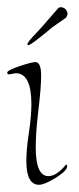

<svg xmlns="http://www.w3.org/2000/svg" viewBox="-30 -501 220 532"><path d="M78 11Q43 11 43 -55Q43 -68 44.5 -87.5Q46 -107 50 -133Q54 -159 55.5 -179Q57 -199 57 -212Q57 -298 14 -298Q11 -298 4.5 -296.5Q-2 -295 -5 -295Q-10 -295 -10 -300Q-10 -306 25 -318Q58 -329 68 -329Q84 -329 84 -291Q84 -275 82 -250Q80 -225 76 -192Q72 -159 70.5 -134.5Q69 -110 69 -93Q69 -13 104 -13Q127 -13 153 -45Q156 -45 156 -40Q156 -28 124 -8Q93 11 78 11ZM50 -376Q46 -375 46 -380Q51 -389 61.5 -400Q72 -411 84 -424L131 -478Q134 -481 137 -481Q153 -481 157 -465V-463Q157 -460 156 -457.5Q155 -455 153 -452Q145 -446 130 -436Q115 -426 106 -418Q59 -379 50 -376Z"/></svg>

Font: Shalimar
Style: Regular
Weight: 400
Designer: Robert E. Leuschke
Foundry: Robert E. Leuschke
Version: Version 1.010; ttfautohint (v1.8.3)